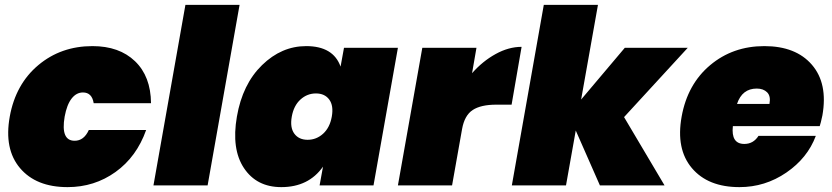

<svg xmlns="http://www.w3.org/2000/svg" viewBox="-20 -760 3410 787"><path d="M359 -571Q469 -571 533.5 -509Q598 -447 599 -337H364Q357 -381 320 -381Q293 -381 273.5 -356Q254 -331 245 -282Q228 -183 286 -183Q324 -183 344 -227H579Q540 -117 453.5 -55Q367 7 257 7Q128 7 62 -71Q-4 -149 20 -282Q44 -415 137 -493Q230 -571 359 -571Z M609 0 740 -740H962L831 0Z M1235 -571Q1346 -571 1376 -487L1390 -564H1611L1511 0H1290L1304 -77Q1245 7 1133 7Q1032 7 980 -71Q928 -149 951 -282Q974 -415 1054 -493Q1134 -571 1235 -571ZM1304.5 -212Q1332 -237 1340 -282Q1348 -327 1329.5 -352Q1311 -377 1275 -377Q1239 -377 1211.5 -352Q1184 -327 1176 -282Q1168 -237 1186.5 -212Q1205 -187 1241 -187Q1277 -187 1304.5 -212Z M1874 -231 1833 0H1611L1711 -564H1933L1915 -460Q1958 -509 2011.5 -538.5Q2065 -568 2118 -568L2077 -331H2014Q1951 -331 1917.5 -309Q1884 -287 1874 -231Z M2078 0 2209 -740H2431L2362 -352L2541 -564H2799L2538 -280L2704 0H2439L2340 -225L2300 0Z M3082 -397Q3022 -397 3001 -334H3134Q3140 -366 3124.5 -381.5Q3109 -397 3082 -397ZM3324 -203Q3290 -112 3203 -52.5Q3116 7 3011 7Q2882 7 2816 -71Q2750 -149 2774 -282Q2798 -415 2891 -493Q2984 -571 3113 -571Q3242 -571 3308 -494.5Q3374 -418 3351 -287Q3344 -254 3340 -243H2984Q2976 -170 3031 -170Q3068 -170 3089 -203Z"/></svg>

Font: Poppins Black
Style: Italic
Weight: 900
Italic angle: -10°
Designer: Ninad Kale (Devanagari), Jonny Pinhorn (Latin)
Foundry: Indian Type Foundry
Version: Version 3.200;PS 1.000;hotconv 16.6.54;makeotf.lib2.5.65590